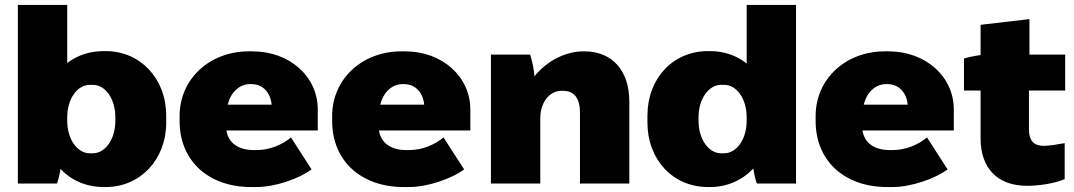

<svg xmlns="http://www.w3.org/2000/svg" viewBox="-20 -740 4331 774"><path d="M398 14H406C546 14 650 -97 650 -246V-274C650 -423 546 -534 406 -534H398C342 -534 291 -517 251 -486V-720H52V0H210C215 -15 221 -38 224 -59C267 -13 328 14 398 14ZM342 -122C292 -122 251 -178 251 -253V-267C251 -342 292 -398 342 -398H354C405 -398 445 -342 445 -267V-253C445 -178 404 -122 354 -122Z M992 14H1014C1090 14 1186 -20 1236 -57L1153 -186C1120 -158 1069 -135 1014 -135H1003C942 -135 901 -163 893 -213V-214H1261V-299C1261 -431 1148 -533 998 -533H983C825 -533 704 -422 704 -272V-252C704 -90 822 14 992 14ZM898 -318C911 -371 947 -401 989 -401H993C1041 -401 1071 -365 1075 -318Z M1607 14H1629C1705 14 1801 -20 1851 -57L1768 -186C1735 -158 1684 -135 1629 -135H1618C1557 -135 1516 -163 1508 -213V-214H1876V-299C1876 -431 1763 -533 1613 -533H1598C1440 -533 1319 -422 1319 -272V-252C1319 -90 1437 14 1607 14ZM1513 -318C1526 -371 1562 -401 1604 -401H1608C1656 -401 1686 -365 1690 -318Z M1959 0H2158V-263C2158 -324 2192 -374 2245 -374H2248C2294 -374 2318 -346 2318 -285V0H2517V-330C2517 -456 2448 -533 2335 -533H2332C2268 -533 2191 -502 2134 -432C2134 -454 2125 -497 2117 -520H1959Z M2834 14H2842C2912 14 2973 -14 3017 -61C3020 -40 3025 -15 3031 0H3189V-720H2990V-484C2950 -516 2899 -534 2842 -534H2834C2693 -534 2590 -424 2590 -274V-246C2590 -96 2693 14 2834 14ZM2887 -122C2837 -122 2796 -178 2796 -253V-267C2796 -342 2837 -398 2887 -398H2899C2950 -398 2990 -342 2990 -267V-253C2990 -178 2949 -122 2899 -122Z M3556 14H3578C3654 14 3750 -20 3800 -57L3717 -186C3684 -158 3633 -135 3578 -135H3567C3506 -135 3465 -163 3457 -213V-214H3825V-299C3825 -431 3712 -533 3562 -533H3547C3389 -533 3268 -422 3268 -272V-252C3268 -90 3386 14 3556 14ZM3462 -318C3475 -371 3511 -401 3553 -401H3557C3605 -401 3635 -365 3639 -318Z M4120 9C4164 9 4229 1 4272 -18V-163C4253 -160 4213 -152 4188 -152C4149 -152 4128 -171 4128 -219V-375H4274V-520H4130V-663L3933 -640V-518C3909 -515 3882 -509 3866 -504V-375H3933V-182C3933 -61 4002 9 4120 9Z"/></svg>

Font: Fixel Display Black
Style: Regular
Weight: 900
Designer: AlfaBravo + MacPaw
Foundry: Kyrylo Tkachov, Marchela Mozhyna, Serhii Makarenko, Maria Weinstein, Zakhar Kryvoshyya
Version: Version 1.211